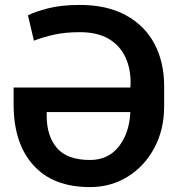

<svg xmlns="http://www.w3.org/2000/svg" viewBox="-20 -741 724 771"><path d="M341.3 10.3Q192.9 10.3 113.8 -77.9Q34.7 -166 34.7 -320.8V-389.6H503.4L504.4 -404.3Q505.4 -464.4 483.6 -511.2Q461.9 -558.1 416.5 -585Q371.1 -611.8 300.8 -611.8Q243.2 -611.8 198.5 -602.1Q153.8 -592.3 116.2 -577.6L92.3 -679.2Q118.7 -693.4 172.1 -707.3Q225.6 -721.2 300.8 -721.2Q408.7 -721.2 484.4 -680.4Q560.1 -639.6 599.6 -566.2Q639.2 -492.7 639.2 -394V-314.9Q639.2 -220.2 599.6 -146.7Q560.1 -73.2 492.7 -31.5Q425.3 10.3 341.3 10.3ZM341.3 -98.6Q414.1 -98.6 456.5 -151.9Q499 -205.1 503.4 -289.1L502.4 -291H167.5V-275.9Q167.5 -194.8 208.7 -146.7Q250 -98.6 341.3 -98.6Z"/></svg>

Font: Roboto Slab SemiBold
Style: Regular
Weight: 600
Designer: Google
Version: Version 2.001; ttfautohint (v1.8.3)